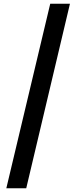

<svg xmlns="http://www.w3.org/2000/svg" viewBox="-20 -830 426 1032"><path d="M14 182 250 -810H356L121 182Z"/></svg>

Font: Noto Sans JP ExtraBold
Style: Regular
Weight: 800
Designer: Ryoko NISHIZUKA  (kana, bopomofo & ideographs); Paul D. Hunt (Latin, Greek & Cyrillic); Sandoll Communications , Soo-you
Foundry: Adobe
Version: Version 2.004-H2;hotconv 1.0.118;makeotfexe 2.5.65603